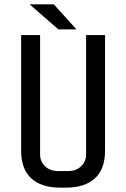

<svg xmlns="http://www.w3.org/2000/svg" viewBox="-20 -861 580 881"><path d="M227 -841 331 -726H248L116 -841ZM282 0H257Q170 0 123.5 -42.5Q77 -85 77 -170V-700H164V-151Q164 -120 187 -98Q210 -76 247 -76H292Q329 -76 352 -98Q375 -120 375 -151V-700H462V-170Q462 -85 415.5 -42.5Q369 0 282 0Z"/></svg>

Font: Share Tech Mono
Style: Regular
Weight: 400
Designer: Ralph Oliver du Carrois
Foundry: Ralph Oliver du Carrois
Version: Version 1.003